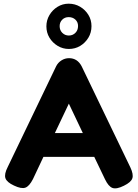

<svg xmlns="http://www.w3.org/2000/svg" viewBox="-20 -1006 749 1043"><path d="M688 -97Q706 -59 699 -37.5Q692 -16 653 3Q613 23 591 15Q569 7 550 -33L492 -154H216L159 -33Q139 6 117.5 13.5Q96 21 56 2Q17 -16 9.5 -38Q2 -60 22 -99L285 -646Q295 -666 314 -678Q333 -690 355 -690Q401 -690 424 -645ZM354 -443 278 -283H430ZM354 -740Q321 -740 293 -757Q265 -774 248.5 -801.5Q232 -829 232 -863Q232 -896 248.5 -924Q265 -952 292.5 -969Q320 -986 353 -986Q387 -986 415 -969.5Q443 -953 460 -925.5Q477 -898 477 -864Q477 -829 460 -801Q443 -773 415.5 -756.5Q388 -740 354 -740ZM354 -813Q375 -813 389.5 -827.5Q404 -842 404 -865Q404 -886 389.5 -899.5Q375 -913 353 -913Q332 -913 318 -899Q304 -885 304 -864Q304 -842 318.5 -827.5Q333 -813 354 -813Z"/></svg>

Font: Fredoka SemiBold
Style: Regular
Weight: 600
Designer: Ben Nathan
Foundry: Milena B. Brandão, Ben Nathan
Version: Version 2.001